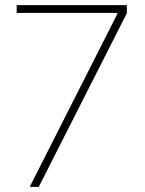

<svg xmlns="http://www.w3.org/2000/svg" viewBox="-20 -727 566 747"><path d="M436.5 -672.9V-676.8H44.9V-707H473.6V-675.8L130.9 0H95.7Z"/></svg>

Font: Pretendard JP Thin
Style: Regular
Weight: 100
Designer: Base glyphs from Inter by Rasmus Andersson; Hangeul glyphs from Noto Sans CJK(Source Han Sans) by Jang Soo-young and Kan
Foundry: Kil Hyung-jin
Version: Version 1.309